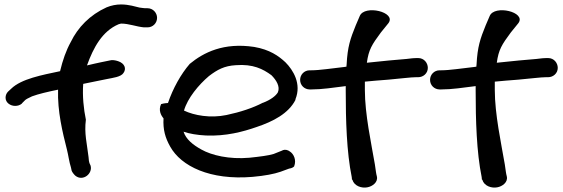

<svg xmlns="http://www.w3.org/2000/svg" viewBox="-20 -766 2532 863"><path d="M627 -643H643C667 -643 686 -662 686 -686C686 -708 668 -729 643 -729H632C626 -730 617 -730 607 -732C589 -736 560 -746 524 -746C503 -746 481 -742 459 -733C384 -699 330 -643 298 -577C277 -539 262 -496 250 -446C170 -429 76 -412 30 -367L16 -354C9 -347 5 -337 5 -327C5 -304 27 -290 48 -290C59 -290 70 -293 79 -301V-302L93 -316C96 -319 106 -325 124 -333C154 -344 193 -353 241 -363C238 -265 261 -172 281 -93C287 -70 291 -37 299 -13L302 1C304 8 315 21 319 24C353 51 398 14 387 -22L382 -33C380 -38 379 -46 378 -60C371 -121 358 -166 366 -228C356 -276 350 -334 354 -389C396 -397 444 -408 462 -411C486 -416 524 -420 535 -438C549 -457 541 -481 511 -491C499 -495 484 -498 472 -494L433 -486C417 -483 398 -478 371 -472C400 -553 440 -626 513 -657C519 -659 524 -660 524 -660C560 -660 593 -646 627 -643Z M1308 -320C1336 -389 1298 -451 1263 -486C1232 -515 1192 -543 1123 -555C985 -576 895 -530 833 -479C793 -433 757 -368 735 -303C717 -302 707 -299 704 -298C691 -270 704 -247 715 -234C712 -183 723 -146 745 -107C794 -19 924 45 1115 29C1171 24 1212 16 1241 6L1279 -8C1293 -10 1299 -15 1302 -18C1314 -48 1299 -75 1283 -85C1274 -92 1262 -95 1251 -91L1250 -90L1210 -74C1188 -67 1149 -62 1101 -57C1010 -49 931 -68 885 -94C847 -115 816 -140 805 -174C831 -165 866 -159 905 -157C995 -153 1073 -174 1133 -195C1208 -220 1277 -256 1308 -317ZM807 -269C823 -325 873 -385 919 -424C957 -453 988 -470 1040 -473C1117 -479 1162 -456 1200 -428C1222 -406 1240 -377 1229 -351C1220 -335 1196 -317 1162 -304H1161C1117 -281 1060 -262 998 -249C926 -234 853 -247 807 -269Z M1372 -364H1380C1427 -364 1478 -372 1534 -379V-356C1534 -227 1538 -82 1561 30L1562 41L1564 42C1572 70 1605 81 1631 76C1654 72 1680 53 1674 27C1670 12 1670 6 1665 -27C1649 -121 1620 -252 1620 -362V-399C1648 -402 1688 -405 1726 -408C1783 -413 1827 -419 1851 -419H1860C1882 -419 1903 -436 1903 -461C1903 -483 1886 -505 1860 -505H1851C1842 -505 1830 -504 1807 -501C1766 -498 1694 -491 1629 -484C1637 -543 1652 -566 1692 -620L1726 -662C1763 -712 1618 -746 1597 -694L1579 -652C1555 -593 1542 -556 1538 -476C1538 -474 1537 -470 1537 -466C1535 -466 1532 -466 1528 -465C1473 -459 1417 -450 1379 -450H1372C1347 -450 1329 -430 1329 -407C1329 -382 1349 -364 1372 -364Z M1956 -364H1964C2011 -364 2062 -372 2118 -379V-356C2118 -227 2122 -82 2145 30L2146 41L2148 42C2156 70 2189 81 2215 76C2238 72 2264 53 2258 27C2254 12 2254 6 2249 -27C2233 -121 2204 -252 2204 -362V-399C2232 -402 2272 -405 2310 -408C2367 -413 2411 -419 2435 -419H2444C2466 -419 2487 -436 2487 -461C2487 -483 2470 -505 2444 -505H2435C2426 -505 2414 -504 2391 -501C2350 -498 2278 -491 2213 -484C2221 -543 2236 -566 2276 -620L2310 -662C2347 -712 2202 -746 2181 -694L2163 -652C2139 -593 2126 -556 2122 -476C2122 -474 2121 -470 2121 -466C2119 -466 2116 -466 2112 -465C2057 -459 2001 -450 1963 -450H1956C1931 -450 1913 -430 1913 -407C1913 -382 1933 -364 1956 -364Z"/></svg>

Font: Stray Cat
Style: BlkExt
Weight: 900
Version: Version 1.0